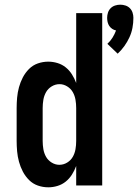

<svg xmlns="http://www.w3.org/2000/svg" viewBox="-20 -791 589 819"><path d="M482 -562 438 -604Q451 -616 460 -630.5Q469 -645 475 -661Q466 -663 458.5 -668Q451 -673 446 -680.5Q441 -688 439 -697Q437 -706 437 -715Q437 -726 440.5 -737Q444 -748 452 -756Q460 -764 471 -767.5Q482 -771 493 -771Q504 -771 515 -767.5Q526 -764 534 -756Q542 -748 545.5 -737Q549 -726 549 -715Q549 -693 545 -672Q541 -651 532 -631.5Q523 -612 510.5 -594.5Q498 -577 482 -562ZM186 8Q163 8 141.5 0.5Q120 -7 104 -23Q88 -39 77.5 -59Q67 -79 61 -101Q55 -123 53 -145.5Q51 -168 51 -190V-330Q51 -352 53 -374.5Q55 -397 61 -419Q67 -441 77.5 -461Q88 -481 104 -497Q120 -513 141.5 -520.5Q163 -528 186 -528Q206 -528 225.5 -522Q245 -516 260.5 -503.5Q276 -491 287 -473.5Q298 -456 305 -437V-735H416V0H305V-83Q298 -64 287 -46.5Q276 -29 260.5 -16.5Q245 -4 225.5 2Q206 8 186 8ZM233 -88Q251 -88 266.5 -97.5Q282 -107 290.5 -122Q299 -137 302 -154.5Q305 -172 305 -190V-330Q305 -348 302 -365.5Q299 -383 290.5 -398Q282 -413 266.5 -422.5Q251 -432 234 -432Q216 -432 200.5 -422.5Q185 -413 176.5 -398Q168 -383 165 -365.5Q162 -348 162 -330V-190Q162 -172 165 -154.5Q168 -137 176.5 -122Q185 -107 200.5 -97.5Q216 -88 233 -88Z"/></svg>

Font: Iosevka Term Curly
Style: Bold
Weight: 700
Designer: Belleve Invis
Foundry: Belleve Invis
Version: Version 32.3.0